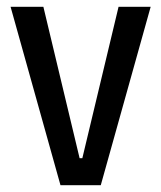

<svg xmlns="http://www.w3.org/2000/svg" viewBox="-20 -542 472 562"><path d="M157 0 11 -522H107L213 -79H221L327 -522H421L275 0Z"/></svg>

Font: Bricolage Grotesque 72pt SemiCondensed
Style: Regular
Weight: 400
Width: 4
Designer: Mathieu Triay
Foundry: Atelier Triay
Version: Version 1.001;gftools[0.9.33.dev8+g029e19f]